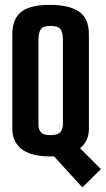

<svg xmlns="http://www.w3.org/2000/svg" viewBox="-20 -647 442 803"><path d="M192.6 7.3Q109.8 7.3 70.7 -23.3Q31.5 -53.9 31.5 -107.9V-502.2Q31.5 -569 69.5 -598Q107.4 -627 190.6 -626.7Q270.6 -626.3 311.5 -597.7Q352.4 -569 351.8 -501.2V-108.2Q351.8 -53.9 310.1 -23.3Q268.5 7.3 192.6 7.3ZM190.6 -81.8Q221.5 -81.8 232.3 -94.4Q243.1 -107 243.1 -128.7V-479.3Q243.1 -510.4 233.5 -524.5Q223.9 -538.6 190.6 -538.6Q158.7 -538.6 149.8 -523.1Q140.8 -507.7 140.8 -480.3V-124.8Q140.8 -104.3 152 -93Q163.1 -81.8 190.6 -81.8ZM324.7 136.8 198.2 -1.3 268.4 -73.5 401.9 60.2Z"/></svg>

Font: Smooch Sans Thin
Style: Regular
Weight: 100
Designer: Robert E. Leuschke
Foundry: Robert E. Leuschke
Version: Version 1.010